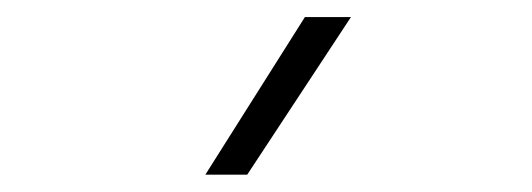

<svg xmlns="http://www.w3.org/2000/svg" viewBox="-20 -815 626 226"><path d="M221.7 -609.4 338.9 -794.9H393.1L271 -609.4Z"/></svg>

Font: Cascadia Code ExtraLight
Style: Regular
Weight: 200
Monospace: yes
Designer: Aaron Bell
Foundry: Saja Typeworks
Version: Version 2407.024; ttfautohint (v1.8.4)